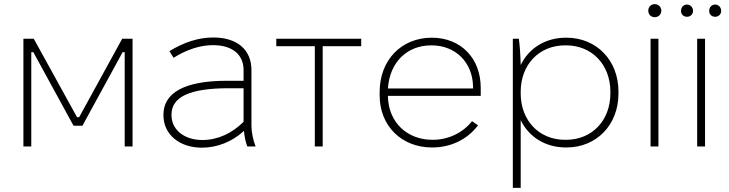

<svg xmlns="http://www.w3.org/2000/svg" viewBox="-20 -707 3518 927"><path d="M93 0H131V-455H141L335 -100H378L572 -455H582V0H620V-520H570L362 -141H352L143 -520H93Z M955 6C1028 6 1100 -22 1158 -75C1160 -48 1166 -20 1174 0H1214C1203 -28 1194 -69 1194 -98V-369C1194 -467 1125 -526 1010 -526C938 -526 868 -503 798 -460L818 -428C882 -468 947 -489 1008 -489H1009C1101 -489 1156 -444 1156 -369V-317H1074C873 -317 769 -260 769 -153V-151C769 -59 845 6 955 6ZM957 -31C869 -31 808 -81 808 -151V-153C808 -240 897 -281 1085 -281H1156V-119C1100 -63 1031 -31 957 -31Z M1500 0H1538V-484H1724V-520H1314V-484H1500Z M2066 5H2067C2155 5 2235 -32 2288 -102L2259 -122C2216 -67 2146 -32 2069 -32H2068C1944 -32 1856 -118 1853 -240V-244H2301V-283C2301 -426 2205 -525 2065 -525C1918 -525 1813 -417 1813 -263V-246C1813 -100 1918 5 2066 5ZM1853 -280C1861 -405 1944 -488 2062 -488H2063C2180 -488 2262 -406 2264 -288V-280Z M2456 200H2494V-127C2533 -46 2613 5 2712 5H2715C2860 5 2966 -104 2966 -255V-265C2966 -416 2860 -525 2715 -525H2712C2613 -525 2533 -474 2494 -393C2493 -442 2489 -492 2485 -520H2456ZM2708 -32C2583 -32 2494 -125 2494 -256V-264C2494 -395 2583 -488 2708 -488H2713C2838 -488 2927 -395 2927 -264V-256C2927 -125 2838 -32 2713 -32Z M3141 -624C3159 -624 3173 -637 3173 -656C3173 -673 3159 -687 3141 -687C3123 -687 3110 -673 3110 -656C3110 -637 3123 -624 3141 -624ZM3121 0H3159V-520H3121Z M3433 -626C3449 -626 3462 -638 3462 -654C3462 -672 3449 -685 3433 -685C3416 -685 3404 -672 3404 -654C3404 -638 3416 -626 3433 -626ZM3297 -626C3313 -626 3326 -638 3326 -654C3326 -672 3313 -685 3297 -685C3280 -685 3268 -672 3268 -654C3268 -638 3280 -626 3297 -626ZM3346 0H3384V-520H3346Z"/></svg>

Font: Fixel Display ExtraLight
Style: Regular
Weight: 200
Designer: AlfaBravo + MacPaw
Foundry: Kyrylo Tkachov, Marchela Mozhyna, Serhii Makarenko, Maria Weinstein, Zakhar Kryvoshyya
Version: Version 1.211